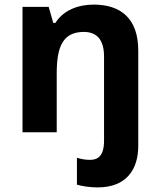

<svg xmlns="http://www.w3.org/2000/svg" viewBox="-20 -642 697 836"><path d="M405 174C533 174 582 93 582 -7V-422C582 -562 505 -622 388 -622C321 -622 256 -598 221 -542H212L192 -612H78V-66H227V-323C227 -439 254 -503 345 -503C403 -503 433 -467 433 -396V-29C433 37 406 54 373 54C351 54 335 51 315 45V162C337 169 374 174 405 174Z"/></svg>

Font: Noto Sans Malayalam UI
Style: Bold
Weight: 700
Designer: Jelle Bosma - Monotype Design Team
Foundry: Monotype Imaging Inc.
Version: Version 2.104